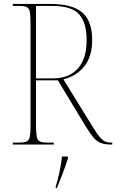

<svg xmlns="http://www.w3.org/2000/svg" viewBox="-20 -734 590 975"><path d="M45 0V-10H79Q104 -10 116 -16Q128 -22 131.5 -40.5Q135 -59 135 -98V-616Q135 -655 131.5 -673.5Q128 -692 116 -698Q104 -704 79 -704H45V-714H234Q348 -714 398 -670.5Q448 -627 448 -531Q448 -446 407.5 -396.5Q367 -347 302 -331L454 -85Q474 -52 488.5 -36Q503 -20 515 -15Q527 -10 541 -10H550V0H547Q512 0 491.5 -8Q471 -16 454.5 -36Q438 -56 416 -91L274 -326H163V-98Q163 -59 166.5 -40.5Q170 -22 182 -16Q194 -10 219 -10H253V0ZM250 -336Q330 -336 375 -385.5Q420 -435 420 -531Q420 -617 382.5 -660.5Q345 -704 243 -704H163V-336ZM263 213Q273 183 282 140Q291 97 295 61H325V70Q313 109 297 150Q281 191 269 221H263Z"/></svg>

Font: Noto Serif Display SemiCondensed Thin
Style: Regular
Weight: 100
Width: 4
Designer: Monotype Design Team
Foundry: Monotype Imaging Inc.
Version: Version 2.009